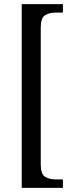

<svg xmlns="http://www.w3.org/2000/svg" viewBox="-20 -780 355 928"><path d="M85 128V-760H284V-719H247Q219 -719 198 -706.5Q177 -694 177 -647V15Q177 62 198 74.5Q219 87 247 87H284V128Z"/></svg>

Font: Noto Serif Georgian Condensed
Style: Regular
Weight: 400
Width: 3
Designer: Monotype Design Team, Akaki Razmadze
Foundry: Google LLC
Version: Version 2.003; ttfautohint (v1.8.4.7-5d5b)